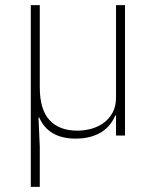

<svg xmlns="http://www.w3.org/2000/svg" viewBox="-20 -528 608 748"><path d="M100 200V-508H135V-188Q135 -101 173 -60Q211 -19 281 -19Q311 -19 338 -27Q365 -35 386 -51Q407 -67 419.5 -91Q432 -115 432 -148V-508H467V0H432V-78H429Q422 -61 409.5 -44.5Q397 -28 378.5 -15.5Q360 -3 334 4.5Q308 12 275 12Q169 12 133 -70H130L135 44V200Z"/></svg>

Font: IBM Plex Sans Thai ExtraLight
Style: Regular
Weight: 200
Designer: Mike Abbink, Paul van der Laan, Pieter van Rosmalen, Ben Mitchell, Mark Frömberg
Foundry: Bold Monday
Version: Version 1.1